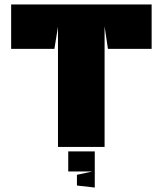

<svg xmlns="http://www.w3.org/2000/svg" viewBox="-20 -659 730 861"><path d="M449 0V-541L464 -440H660V-639H30V-440H224L240 -539V0ZM405 182V20H286V110H394L325 125V173Z"/></svg>

Font: Banana Brick
Style: Regular
Weight: 400
Designer: artmaker
Foundry: artmaker
Version: Version 4.000 2011 initial release